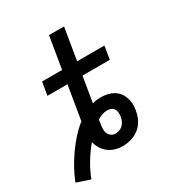

<svg xmlns="http://www.w3.org/2000/svg" viewBox="-212 -863 1001 1072"><g transform="rotate(-30 289.0 -327.0)"><path d="M64 81 -22 52Q-6 11 15 -27Q36 -65 61 -100.5Q86 -136 115 -168.5Q144 -201 178 -228L214 -446H85L99 -530H228L262 -735H359L325 -530H501L487 -446H311L284 -283Q298 -287 312 -288.5Q326 -290 339 -290Q360 -290 380.5 -285.5Q401 -281 418 -271Q435 -261 447.5 -245.5Q460 -230 466.5 -211.5Q473 -193 474.5 -172Q476 -151 472 -130Q472 -129 472 -128Q472 -127 471 -126Q468 -108 461.5 -90Q455 -72 443.5 -55.5Q432 -39 416.5 -26.5Q401 -14 383 -6.5Q365 1 346.5 4.5Q328 8 309 8Q285 8 261.5 1Q238 -6 219.5 -20.5Q201 -35 188.5 -55Q176 -75 171 -98Q137 -58 110 -13Q83 32 64 81ZM309 -73Q323 -73 336 -78Q349 -83 358.5 -92.5Q368 -102 373.5 -115Q379 -128 381 -141Q383 -154 382 -167Q381 -180 374.5 -190Q368 -200 356.5 -204.5Q345 -209 332 -209Q315 -209 299 -203Q283 -197 268 -188Q267 -183 266 -177.5Q265 -172 265 -167Q264 -165 264 -163Q264 -161 263 -159Q261 -144 260.5 -129Q260 -114 265.5 -101.5Q271 -89 283 -81Q295 -73 309 -73Z"/></g></svg>

Font: Iosevka Curly Slab MdExObl
Style: Regular
Weight: 500
Width: 7
Italic angle: -9°
Monospace: yes
Designer: Belleve Invis
Foundry: Belleve Invis
Version: Version 11.1.0; ttfautohint (v1.8.3)